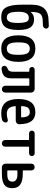

<svg xmlns="http://www.w3.org/2000/svg" viewBox="1104 -1886 793 3040"><g transform="rotate(90 1500.0 -366.5)"><path d="M260.7 -426.8Q163.1 -426.8 167 -252Q168.9 -152.3 190.9 -115.2Q212.9 -78.1 255.9 -78.1Q299.8 -78.1 321.8 -115.2Q343.8 -152.3 343.8 -258.8Q343.8 -329.1 333 -367.2Q322.3 -405.3 305.7 -416Q289.1 -426.8 260.7 -426.8ZM255.9 9.8Q183.6 9.8 141.6 -17.1Q99.6 -43.9 77.1 -117.2Q54.7 -190.4 54.7 -320.3V-467.8Q54.7 -608.4 118.7 -674.3Q182.6 -740.2 321.3 -740.2Q354.5 -740.2 386.7 -743.2Q404.3 -745.1 418.9 -732.9Q433.6 -720.7 433.6 -703.1Q433.6 -683.6 420.4 -668Q407.2 -652.3 386.7 -650.4Q355.5 -647.5 321.3 -647.5Q234.4 -647.5 202.1 -610.4Q169.9 -573.2 169.9 -470.7V-458Q169.9 -457 170.9 -457L172.9 -459Q213.9 -509.8 288.1 -509.8Q374 -509.8 414.6 -452.1Q455.1 -394.5 455.1 -258.8Q455.1 -112.3 406.2 -51.3Q357.4 9.8 255.9 9.8Z M825.2 -402.8Q801.8 -442.4 750 -442.4Q698.2 -442.4 674.8 -402.8Q651.4 -363.3 651.4 -260.3Q651.4 -157.2 674.8 -117.7Q698.2 -78.1 750 -78.1Q801.8 -78.1 825.2 -117.7Q848.6 -157.2 848.6 -260.3Q848.6 -363.3 825.2 -402.8ZM960 -260.3Q960 9.8 750 9.8Q540 9.8 540 -260.3Q540 -530.3 750 -530.3Q960 -530.3 960 -260.3Z M1068.4 4.9Q1049.8 5.9 1036.1 -6.3Q1022.5 -18.6 1022.5 -39.1Q1022.5 -57.6 1035.2 -71.3Q1047.9 -85 1067.4 -90.8Q1116.2 -105.5 1116.2 -174.8V-426.8Q1116.2 -434.6 1108.4 -434.6H1083Q1066.4 -434.6 1053.7 -447.8Q1041 -460.9 1041 -478Q1041 -495.1 1053.7 -507.3Q1066.4 -519.5 1083 -519.5H1388.7Q1412.1 -519.5 1429.2 -502.9Q1446.3 -486.3 1446.3 -462.9V-53.7Q1446.3 -31.2 1430.2 -15.6Q1414.1 0 1392.1 0Q1370.1 0 1354 -16.1Q1337.9 -32.2 1337.9 -53.7V-426.8Q1337.9 -434.6 1329.1 -434.6H1230.5Q1221.7 -434.6 1220.7 -426.8V-149.4Q1220.7 -74.2 1185.5 -38.1Q1150.4 -2 1068.4 4.9Z M1757.8 -442.4Q1710 -442.4 1687.5 -414.6Q1665 -386.7 1660.2 -314.5Q1660.2 -305.7 1668 -304.7H1831.1Q1838.9 -304.7 1838.9 -314.5Q1836.9 -382.8 1816.9 -412.6Q1796.9 -442.4 1757.8 -442.4ZM1772.5 9.8Q1548.8 9.8 1548.3 -260.3Q1547.9 -530.3 1757.8 -530.3Q1849.6 -530.3 1897.5 -469.7Q1945.3 -409.2 1947.3 -276.4Q1948.2 -252 1930.7 -235.8Q1913.1 -219.7 1888.7 -219.7H1668Q1661.1 -219.7 1661.1 -210.9Q1668 -137.7 1697.3 -107.9Q1726.6 -78.1 1785.2 -78.1Q1825.2 -78.1 1876 -93.8Q1891.6 -98.6 1905.8 -88.9Q1919.9 -79.1 1919.9 -61.5Q1919.9 -40 1906.7 -22.9Q1893.6 -5.9 1874 -2Q1820.3 9.8 1772.5 9.8Z M2092.8 -430.7Q2074.2 -430.7 2061.5 -443.4Q2048.8 -456.1 2048.8 -475.1Q2048.8 -494.1 2061.5 -506.8Q2074.2 -519.5 2092.8 -519.5H2407.2Q2425.8 -519.5 2438.5 -506.8Q2451.2 -494.1 2451.2 -475.1Q2451.2 -456.1 2438.5 -443.4Q2425.8 -430.7 2407.2 -430.7H2311.5Q2302.7 -430.7 2302.7 -421.9V-52.7Q2302.7 -29.3 2287.6 -14.6Q2272.5 0 2250 0Q2227.5 0 2212.4 -15.1Q2197.3 -30.3 2197.3 -52.7V-421.9Q2197.3 -430.7 2188.5 -430.7Z M2678.7 -237.3V-94.7Q2678.7 -85.9 2688.5 -85.9H2736.3Q2803.7 -85.9 2830.1 -106Q2856.4 -126 2856.4 -167Q2856.4 -246.1 2740.2 -246.1H2688.5Q2678.7 -246.1 2678.7 -237.3ZM2628.9 0Q2605.5 0 2588.9 -17.1Q2572.3 -34.2 2572.3 -56.6V-466.8Q2572.3 -489.3 2587.4 -504.4Q2602.5 -519.5 2626 -519.5Q2648.4 -519.5 2663.6 -504.9Q2678.7 -490.2 2678.7 -466.8V-338.9Q2678.7 -331.1 2688.5 -331.1H2728.5Q2847.7 -331.1 2903.8 -290.5Q2960 -250 2960 -165Q2960 -77.1 2905.8 -38.6Q2851.6 0 2732.4 0Z"/></g></svg>

Font: Rounded Mgen+ 2m medium
Style: Regular
Weight: 500
Designer: [Source Han Sans]
Ryoko NISHIZUKA  (kana & ideographs); Paul D. Hunt (Latin, Greek & Cyrillic); Wenlong ZHANG  (bopomofo
Version: Version 1.059.20150602